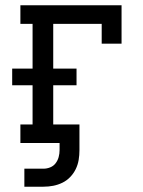

<svg xmlns="http://www.w3.org/2000/svg" viewBox="-20 -540 540 725"><path d="M72 165V97H144Q157 97 169.5 92Q182 87 190 76.5Q198 66 201.5 53Q205 40 205 27V0H57V-70H103V-218H26V-281H103V-450H57V-520H439V-375H364V-450H181V-281H269V-218H181V-70H280V27Q280 46 277 64Q274 82 266 98.5Q258 115 245 128.5Q232 142 215.5 150Q199 158 181 161.5Q163 165 144 165Z"/></svg>

Font: Iosevka Slab
Style: Regular
Weight: 400
Monospace: yes
Designer: Belleve Invis
Foundry: Belleve Invis
Version: Version 11.2.4; ttfautohint (v1.8.3)